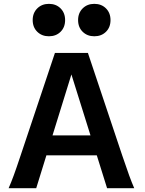

<svg xmlns="http://www.w3.org/2000/svg" viewBox="-20 -992 765 1012"><path d="M170.9 0H25.4Q38.6 -29.8 52.2 -66.9Q65.9 -104 88.9 -173.3L269.5 -712.9H443.4L624 -173.3Q647 -105 660.9 -67.1Q674.8 -29.3 687.5 0H544.4L490.2 -173.3H224.6ZM457 -278.3 356.4 -599.6 256.8 -278.3ZM391.6 -886.2Q391.6 -923.8 415.8 -947.8Q439.9 -971.7 477.1 -971.7Q514.6 -971.7 538.6 -947.8Q562.5 -923.8 562.5 -886.2Q562.5 -848.1 538.6 -824.5Q514.6 -800.8 477.1 -800.8Q439.9 -800.8 415.8 -824.5Q391.6 -848.1 391.6 -886.2ZM152.3 -886.2Q152.3 -923.8 176.5 -947.8Q200.7 -971.7 237.8 -971.7Q275.4 -971.7 299.3 -947.8Q323.2 -923.8 323.2 -886.2Q323.2 -848.1 299.3 -824.5Q275.4 -800.8 237.8 -800.8Q200.7 -800.8 176.5 -824.5Q152.3 -848.1 152.3 -886.2Z"/></svg>

Font: Andika
Style: Bold
Weight: 700
Designer: Victor Gaultney, Annie Olsen, Julie Remington, Don Collingsworth, Eric Hays, Becca Hirsbrunner
Foundry: SIL International
Version: Version 6.101